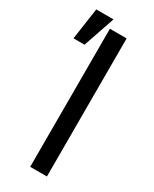

<svg xmlns="http://www.w3.org/2000/svg" viewBox="-200 -825 704 876"><g transform="rotate(30 152.0 -386.5)"><path d="M215.9 0H127.8V-727.3H215.9ZM29.8 -772.7H120.7L63.9 -606.5H5.7Z"/></g></svg>

Font: Fast_Sans
Style: Regular
Weight: 400
Designer: Rasmus Andersson
Foundry: rsms
Version: Version 3.018;git-588b23468